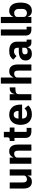

<svg xmlns="http://www.w3.org/2000/svg" viewBox="1910 -2690 792 4653"><g transform="rotate(-90 2306.5 -364.0)"><path d="M379 -88H374Q367 -68 355.5 -50Q344 -32 326 -18Q308 -4 283.5 4Q259 12 227 12Q146 12 104.5 -41.5Q63 -95 63 -195V-525H211V-208Q211 -160 228 -134Q245 -108 286 -108Q303 -108 320 -113Q337 -118 350 -127.5Q363 -137 371 -151Q379 -165 379 -184V-525H527V0H379Z M665 0V-525H813V-436H819Q833 -477 868 -507Q903 -537 965 -537Q1046 -537 1087.5 -483Q1129 -429 1129 -329V0H981V-317Q981 -368 965 -392.5Q949 -417 908 -417Q890 -417 873 -412.5Q856 -408 842.5 -398Q829 -388 821 -373.5Q813 -359 813 -340V0Z M1445 0Q1368 0 1328.5 -39Q1289 -78 1289 -153V-410H1215V-525H1252Q1282 -525 1293 -539.5Q1304 -554 1304 -581V-667H1437V-525H1541V-410H1437V-115H1533V0Z M1859 12Q1799 12 1752 -7.5Q1705 -27 1672.5 -62.5Q1640 -98 1623.5 -149Q1607 -200 1607 -263Q1607 -325 1623 -375.5Q1639 -426 1670.5 -462Q1702 -498 1748 -517.5Q1794 -537 1853 -537Q1918 -537 1964.5 -515Q2011 -493 2040.5 -456Q2070 -419 2083.5 -370.5Q2097 -322 2097 -269V-225H1760V-217Q1760 -165 1788 -134.5Q1816 -104 1876 -104Q1922 -104 1951 -122.5Q1980 -141 2005 -167L2079 -75Q2044 -34 1987.5 -11Q1931 12 1859 12ZM1856 -428Q1811 -428 1785.5 -398.5Q1760 -369 1760 -320V-312H1944V-321Q1944 -369 1922.5 -398.5Q1901 -428 1856 -428Z M2202 0V-525H2350V-411H2355Q2359 -433 2369 -453.5Q2379 -474 2395.5 -490Q2412 -506 2435 -515.5Q2458 -525 2489 -525H2515V-387H2478Q2413 -387 2381.5 -370Q2350 -353 2350 -307V0Z M2606 -740H2754V-436H2760Q2774 -477 2809 -507Q2844 -537 2906 -537Q2987 -537 3028.5 -483Q3070 -429 3070 -329V0H2922V-317Q2922 -368 2906 -392.5Q2890 -417 2849 -417Q2831 -417 2814 -412.5Q2797 -408 2783.5 -398Q2770 -388 2762 -373.5Q2754 -359 2754 -340V0H2606Z M3590 0Q3550 0 3523.5 -25Q3497 -50 3490 -92H3484Q3472 -41 3431 -14.5Q3390 12 3330 12Q3251 12 3209 -30Q3167 -72 3167 -141Q3167 -224 3227.5 -264.5Q3288 -305 3392 -305H3475V-338Q3475 -376 3455 -398.5Q3435 -421 3388 -421Q3344 -421 3318 -402Q3292 -383 3275 -359L3187 -437Q3219 -484 3267.5 -510.5Q3316 -537 3399 -537Q3511 -537 3567 -488Q3623 -439 3623 -345V-115H3672V0ZM3385 -91Q3422 -91 3448.5 -107Q3475 -123 3475 -159V-221H3403Q3316 -221 3316 -162V-147Q3316 -118 3334 -104.5Q3352 -91 3385 -91Z M3918 0Q3842 0 3806.5 -37Q3771 -74 3771 -144V-740H3919V-115H3985V0Z M4074 -740H4222V-437H4227Q4238 -481 4277.5 -509Q4317 -537 4368 -537Q4468 -537 4519 -467Q4570 -397 4570 -263Q4570 -129 4519 -58.5Q4468 12 4368 12Q4342 12 4319 4.5Q4296 -3 4277.5 -16.5Q4259 -30 4246 -48.5Q4233 -67 4227 -88H4222V0H4074ZM4319 -108Q4361 -108 4388.5 -137.5Q4416 -167 4416 -217V-308Q4416 -358 4388.5 -387.5Q4361 -417 4319 -417Q4277 -417 4249.5 -396.5Q4222 -376 4222 -340V-185Q4222 -149 4249.5 -128.5Q4277 -108 4319 -108Z"/></g></svg>

Font: IBMPlexSans-Bold
Style: Bold
Weight: 700
Designer: Mike Abbink, Paul van der Laan, Pieter van Rosmalen
Foundry: Bold Monday
Version: Version 3.1